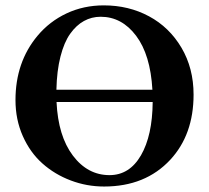

<svg xmlns="http://www.w3.org/2000/svg" viewBox="-20 -678 770 708"><path d="M693.8 -329.1Q693.8 -181.6 607.9 -88.9Q516.1 9.8 363.8 9.8Q299.8 9.8 241 -12.5Q182.1 -34.7 136.7 -75Q91.3 -115.2 64.2 -176Q37.1 -236.8 37.1 -309.1Q37.1 -448.7 118.2 -545.9Q162.6 -599.1 225.6 -628.7Q288.6 -658.2 362.8 -658.2Q454.6 -658.2 529.5 -617.9Q604.5 -577.6 649.2 -502Q693.8 -426.3 693.8 -329.1ZM542 -347.2Q534.7 -476.1 481.9 -546.1Q429.2 -616.2 351.1 -616.2Q317.9 -616.2 289.6 -600.6Q261.2 -585 238.8 -553.5Q216.3 -522 202.9 -469.2Q189.5 -416.5 188 -347.2ZM543 -301.8H188.5Q194.3 -176.3 248.8 -104.2Q303.2 -32.2 383.8 -32.2Q457.5 -32.2 499.8 -105.2Q542 -178.2 543 -301.8Z"/></svg>

Font: Linux Libertine G
Style: Bold
Weight: 700
Designer: Philipp H. Poll
Foundry: Philipp H. Poll
Version: Version 5.0.3